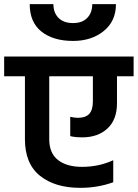

<svg xmlns="http://www.w3.org/2000/svg" viewBox="-47 -932 663 924"><path d="M397 -912H511Q511 -830 452 -782.5Q393 -735 305 -735Q209 -735 152.5 -780Q96 -825 96 -912H210Q210 -871 234.5 -846Q259 -821 305 -821Q349 -821 373 -846Q397 -871 397 -912ZM596 -660V-565H516V-435Q516 -356 470 -313.5Q424 -271 349 -271Q313 -271 291 -277V-370Q311 -365 327 -365Q365 -365 382.5 -384Q400 -403 400 -444V-565H190V-262Q190 -195 232 -162Q274 -129 348 -129Q429 -129 498 -161V-55Q424 -28 339 -28Q218 -28 145.5 -86Q73 -144 73 -262V-565H-27V-660Z"/></svg>

Font: Hind Semibold
Style: Regular
Weight: 600
Designer: Manushi Parikh, Satya Rajpurohit
Foundry: Indian Type Foundry
Version: Version 1.201;PS 1.0;hotconv 1.0.78;makeotf.lib2.5.61930; tt